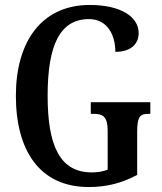

<svg xmlns="http://www.w3.org/2000/svg" viewBox="-20 -744 652 774"><path d="M338 10C410 10 472 -6 533 -39V-213C533 -274 545 -285 578 -285H586V-332H346V-285H357C395 -285 414 -274 414 -217V-60C394 -52 371 -49 350 -49C220 -49 172 -159 172 -358C172 -563 222 -667 339 -667C412 -667 445 -604 445 -535C507 -535 539 -566 539 -611C539 -675 469 -724 342 -724C146 -724 44 -574 44 -358C44 -137 140 10 338 10Z"/></svg>

Font: Noto Serif Hebrew ExtraCondensed SemiBold
Style: Regular
Weight: 600
Width: 2
Designer: Monotype Design Team
Foundry: Monotype Imaging Inc.
Version: Version 2.004